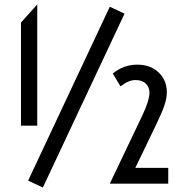

<svg xmlns="http://www.w3.org/2000/svg" viewBox="-20 -817 841 853"><path d="M73.2 -258.8V-716.8L145.5 -797.4V-258.8ZM105 -14.6 467.8 -787.1 533.2 -756.3 170.4 16.1ZM467.8 -1 611.3 -301.8Q644 -370.1 644 -405.8Q644 -429.7 627.7 -445.6Q611.3 -461.4 582 -461.4Q550.8 -461.4 515.6 -433.1L481 -490.2Q529.3 -529.8 589.4 -529.8Q648.9 -529.8 685.1 -494.9Q721.2 -460 721.2 -407.2Q721.2 -380.9 710.4 -348.9Q699.7 -316.9 673.3 -262.2L581.1 -71.3H727.5V-1Z"/></svg>

Font: Voltaire
Style: Regular
Weight: 400
Designer: Yvonne Schttler
Foundry: Yvonne Schttler
Version: Version 1.003